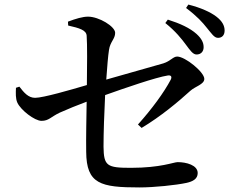

<svg xmlns="http://www.w3.org/2000/svg" viewBox="-20 -825 1040 842"><path d="M796 -628C814 -604 826 -586 842 -586C861 -586 873 -599 873 -618C873 -637 865 -655 842 -676C813 -702 770 -722 716 -739L705 -724C750 -688 777 -654 796 -628ZM887 -703C908 -678 919 -659 936 -659C954 -659 965 -671 965 -691C965 -712 955 -732 929 -752C903 -772 861 -791 806 -805L796 -790C845 -753 868 -727 887 -703ZM65 -445 50 -440C49 -416 48 -393 56 -375C71 -342 132 -295 162 -295C194 -295 202 -312 242 -331C275 -346 320 -364 360 -379C359 -311 357 -219 358 -159C359 -18 421 -3 592 -3C655 -3 752 -13 798 -23C825 -29 847 -40 847 -66C847 -101 797 -114 759 -114C742 -114 685 -89 554 -89C449 -89 435 -97 434 -182C434 -242 437 -328 441 -408C528 -439 664 -486 716 -494C730 -496 735 -489 729 -476C699 -419 646 -347 585 -279L601 -264C686 -315 761 -378 815 -427C836 -446 876 -455 876 -479C876 -509 792 -577 757 -577C739 -577 728 -557 696 -547L446 -476C450 -533 454 -581 458 -606C463 -642 485 -654 485 -681C485 -709 414 -752 366 -752C343 -752 312 -743 278 -730L279 -713C328 -702 358 -693 360 -669C363 -631 362 -533 361 -452C290 -431 169 -396 134 -396C104 -396 85 -419 65 -445Z"/></svg>

Font: Noto Serif CJK HK SemiBold
Style: Regular
Weight: 600
Designer: Ryoko NISHIZUKA 西塚涼子 (kana & ideographs); Frank Grießhammer (Latin, Greek & Cyrillic); Wenlong ZHANG 张文龙 (bopomofo); San
Foundry: Adobe
Version: Version 2.001;hotconv 1.1.0;makeotfexe 2.6.0